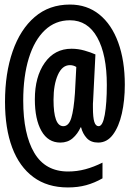

<svg xmlns="http://www.w3.org/2000/svg" viewBox="-20 -734 570 843"><path d="M278 89Q188 89 126.5 43.5Q65 -2 33.5 -86Q2 -170 2 -287Q2 -412 35.5 -508.5Q69 -605 132.5 -659.5Q196 -714 287 -714Q362 -714 416 -670.5Q470 -627 499 -547.5Q528 -468 528 -362Q528 -293 515 -235.5Q502 -178 476 -143Q450 -108 411 -108Q379 -108 361 -127.5Q343 -147 336 -175H334Q321 -146 299 -127Q277 -108 245 -108Q191 -108 162 -159Q133 -210 133 -298Q133 -397 176.5 -458.5Q220 -520 294 -520Q323 -520 351 -512Q379 -504 399 -495L389 -295Q388 -287 388 -278.5Q388 -270 388 -262Q388 -218 394 -199Q400 -180 413 -180Q431 -180 440 -230Q449 -280 449 -361Q449 -494 407 -569.5Q365 -645 287 -645Q223 -645 177 -601.5Q131 -558 106.5 -478.5Q82 -399 82 -292Q82 -145 130.5 -63Q179 19 279 19Q318 19 355 9Q392 -1 430 -20V49Q395 69 358.5 79Q322 89 278 89ZM258 -180Q282 -180 293 -216Q304 -252 309 -325L315 -440Q302 -448 287 -448Q253 -448 234 -405Q215 -362 215 -296Q215 -180 258 -180Z"/></svg>

Font: Noto Sans Mono Condensed SemiBold
Style: Regular
Weight: 600
Width: 3
Designer: Monotype Design Team
Foundry: Monotype Imaging Inc.
Version: Version 2.014